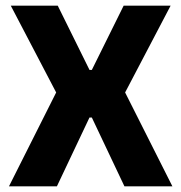

<svg xmlns="http://www.w3.org/2000/svg" viewBox="-20 -659 641 679"><path d="M11.7 0 187.1 -348.8V-315.8L18.1 -639H184.2L296.5 -411.8H304.8L417.3 -639H583.4L414 -315.8V-348.8L589.7 0H420.1L304.8 -243.3H296.4L181.2 0Z"/></svg>

Font: Anek Gurmukhi Medium
Style: Regular
Weight: 500
Designer: Sarang Kulkarni (Gurmukhi), Yesha Goshar (Latin)
Foundry: Ek Type
Version: Version 1.003